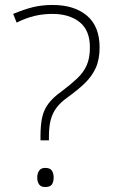

<svg xmlns="http://www.w3.org/2000/svg" viewBox="-20 -744 457 773"><path d="M143 -179V-195Q143 -242 150 -272.5Q157 -303 175.5 -327.5Q194 -352 228 -376Q265 -404 290.5 -428Q316 -452 329 -481Q342 -510 342 -553Q342 -622 300.5 -655Q259 -688 191 -688Q152 -688 117.5 -679.5Q83 -671 47 -653L33 -688Q76 -706 112 -715Q148 -724 192 -724Q279 -724 330 -681Q381 -638 381 -553Q381 -504 365 -469.5Q349 -435 320 -407.5Q291 -380 252 -352Q224 -332 208 -311Q192 -290 184.5 -262.5Q177 -235 177 -193V-179ZM130 -29Q130 -46 137.5 -57Q145 -68 162 -68Q182 -68 189 -57Q196 -46 196 -29Q196 -12 189 -1.5Q182 9 162 9Q145 9 137.5 -1.5Q130 -12 130 -29Z"/></svg>

Font: Noto Sans Khmer ExtraLight
Style: Regular
Weight: 250
Version: Version 2.003